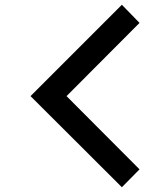

<svg xmlns="http://www.w3.org/2000/svg" viewBox="-20 -765 675 805"><path d="M491 -745 565 -669 259 -362 565 -55 491 20 108 -362Z"/></svg>

Font: SUITE
Style: Bold
Weight: 700
Designer: Sun
Foundry: Sun
Version: Version 2.040